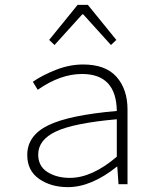

<svg xmlns="http://www.w3.org/2000/svg" viewBox="-20 -757 640 789"><path d="M259 12Q189 12 140.5 -22Q92 -56 92 -120Q92 -200 178 -242Q264 -284 460 -301Q458 -453 317 -453Q228 -453 135 -388L115 -421Q152 -447 208.5 -469.5Q265 -492 322 -492Q414 -492 459 -441Q504 -390 504 -307V0H467L462 -72H460Q355 12 259 12ZM267 -26Q358 -26 460 -113V-267Q282 -251 209.5 -216.5Q137 -182 137 -122Q137 -74 175 -50Q213 -26 267 -26ZM204 -572 182 -593 299 -737H341L458 -593L436 -572L322 -698H318Z"/></svg>

Font: TypoPRO Source Code Pro
Style: Regular
Weight: 300
Monospace: yes
Designer: Paul D. Hunt, Teo Tuominen
Foundry: Adobe Systems Incorporated
Version: Version 2.010;PS 1.0;hotconv 1.0.84;makeotf.lib2.5.63406